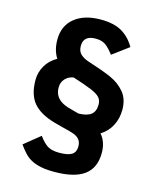

<svg xmlns="http://www.w3.org/2000/svg" viewBox="-119 -795 797 972"><g transform="rotate(15 279.0 -309.0)"><path d="M435 -155Q467 -118 467 -61Q467 18 415.5 56Q364 94 258 94Q203 94 168 83Q133 72 112 53Q91 34 68 1L151 -66Q176 -32 198 -19Q220 -6 258 -6Q304 -6 324 -19Q344 -32 344 -61Q344 -84 333 -97.5Q322 -111 303 -118Q284 -125 246 -134L197 -147Q119 -169 83 -211.5Q47 -254 47 -332Q47 -371 67 -406Q87 -441 126 -463Q101 -502 101 -557Q101 -630 151.5 -671Q202 -712 288 -712Q358 -712 400 -687Q442 -662 468 -616L383 -553Q358 -586 338.5 -599Q319 -612 288 -612Q224 -612 224 -557Q224 -527 243 -511.5Q262 -496 290 -488Q365 -464 408.5 -444.5Q452 -425 481.5 -390Q511 -355 511 -299Q511 -253 491.5 -215.5Q472 -178 435 -155ZM246 -238 301 -223Q347 -224 367.5 -241Q388 -258 388 -293Q388 -315 375.5 -329.5Q363 -344 330 -358Q297 -372 231 -393H230Q204 -389 187 -370.5Q170 -352 170 -324Q170 -260 246 -238Z"/></g></svg>

Font: KoHo
Style: Bold
Weight: 700
Designer: Cadson Demak & Katatrad Team
Foundry: Cadson Demak Co.,Ltd.
Version: Version 1.000; ttfautohint (v1.6)